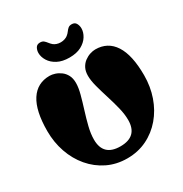

<svg xmlns="http://www.w3.org/2000/svg" viewBox="-237 -1245 1372 1439"><g transform="rotate(-30 449.0 -526.0)"><path d="M449 14Q356 14 279 -23.5Q202 -61 146 -127Q90 -193 60 -279.5Q30 -366 30 -463Q30 -638 87 -726Q144 -814 251 -814Q272 -814 297 -806Q322 -798 345 -781Q368 -764 382.5 -736.5Q397 -709 397 -669Q397 -629 382.5 -574.5Q368 -520 349 -460Q330 -400 315.5 -341.5Q301 -283 301 -233Q301 -90 449 -90Q597 -90 597 -233Q597 -283 582.5 -341.5Q568 -400 549 -460Q530 -520 515.5 -574.5Q501 -629 501 -669Q501 -709 515.5 -736.5Q530 -764 553 -781Q576 -798 601 -806Q626 -814 647 -814Q754 -814 811 -726Q868 -638 868 -463Q868 -366 838 -279.5Q808 -193 752 -127Q696 -61 619 -23.5Q542 14 449 14ZM451 -989Q470 -989 486 -994.5Q502 -1000 512 -1008Q527 -1020 536.5 -1033.5Q546 -1047 557.5 -1056.5Q569 -1066 588 -1066Q615 -1066 626 -1046Q637 -1026 637 -1003Q637 -969 616 -935Q595 -901 554 -879Q513 -857 451 -857Q390 -857 348.5 -879Q307 -901 286 -935Q265 -969 265 -1003Q265 -1026 276 -1046Q287 -1066 314 -1066Q334 -1066 345.5 -1056.5Q357 -1047 367 -1033.5Q377 -1020 391 -1008Q401 -1000 416.5 -994.5Q432 -989 451 -989Z"/></g></svg>

Font: Matemasie
Style: Regular
Weight: 400
Designer: Adam Yeo
Version: Version 1.001; ttfautohint (v1.8.4.7-5d5b)